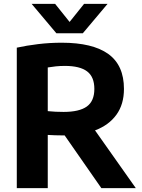

<svg xmlns="http://www.w3.org/2000/svg" viewBox="-20 -969 729 989"><path d="M66.5 0V-723.5Q116.5 -734.5 176.5 -741.8Q236.5 -749 298 -749Q457 -749 537.8 -691Q618.5 -633 618.5 -511Q618.5 -431.5 579.5 -377.8Q540.5 -324 469.5 -297.5L679.5 0H502L313 -271.5Q309 -271.5 304.5 -271.5Q282 -271.5 263.8 -272.2Q245.5 -273 226 -274V0ZM307.5 -392.5Q388 -392.5 427 -420.2Q466 -448 466 -511Q466 -573 428.8 -601.2Q391.5 -629.5 314.5 -629.5Q289 -629.5 267.5 -627.2Q246 -625 226 -621.5V-396.5Q247.5 -394.5 266.2 -393.5Q285 -392.5 307.5 -392.5ZM270.5 -797.5 143 -949H264L338.5 -856L413 -949H534L406.5 -797.5Z"/></svg>

Font: Encode Sans
Style: Bold
Weight: 700
Designer: Multiple Designers
Foundry: Impallari Type
Version: Version 3.002; ttfautohint (v1.8.3) -l 8 -r 50 -G 200 -x 14 